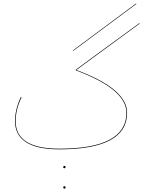

<svg xmlns="http://www.w3.org/2000/svg" viewBox="-20 -874 876 1139"><path d="M788 -850 414 -572V-576L788 -854ZM807 -733 433 -459Q587 -401 660.5 -338Q734 -275 734 -205Q734 12 332 12Q200 12 134.5 -30.5Q69 -73 69 -155Q69 -226 104 -299L108 -297Q73 -226 73 -155Q73 8 332 8Q730 8 730 -205Q730 -274 656.5 -336.5Q583 -399 429 -457L430 -461L808 -738ZM355 117Q355 114 357.5 112Q360 110 362 110Q369 110 369 117Q369 124 362 124Q355 124 355 117ZM355 238Q355 231 362 231Q369 231 369 238Q369 245 362 245Q360 245 357.5 243Q355 241 355 238Z"/></svg>

Font: FiraGO Four
Style: Regular
Weight: 100
Designer: bBox Type
Foundry: bBox Type GmbH
Version: Version 1.001